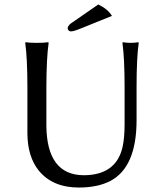

<svg xmlns="http://www.w3.org/2000/svg" viewBox="-20 -839 732 869"><path d="M543.9 -444.8Q543.9 -573.7 534.2 -645L536.1 -647.9Q554.7 -645 570.8 -645Q588.4 -645 606 -647.9L607.9 -645Q598.1 -578.1 598.1 -444.8V-294.9Q598.1 -82.5 479.5 -20Q421.9 9.8 336.9 9.8Q218.8 9.8 155.8 -66.4Q104.5 -129.9 104 -235.8V-444.8Q104 -573.7 94.2 -645L96.2 -647.9Q114.3 -645 147 -645Q179.7 -645 198.2 -647.9L200.2 -645Q190.4 -578.1 189.9 -444.8V-269Q192.4 -47.4 357.9 -45.9Q504.4 -45.9 534.2 -171.4Q543.9 -212.4 543.9 -276.9ZM424.8 -818.8Q467.8 -798.3 486.8 -767.1L342.8 -709Q314.5 -697.3 300.8 -696.8Q287.1 -698.2 286.1 -711.9Q288.1 -723.1 300.8 -732.9Z"/></svg>

Font: Linux Biolinum Capitals O
Style: Small Caps
Weight: 400
Designer: Philipp H. Poll
Foundry: Philipp H. Poll
Version: Version 1.0.4